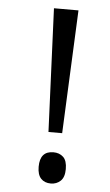

<svg xmlns="http://www.w3.org/2000/svg" viewBox="-53 -750 456 796"><g transform="rotate(5 175.5 -351.5)"><path d="M161 -201 139 -714H241L218 -201ZM133 -54Q133 -119 189 -119Q214 -119 230 -104Q246 -89 246 -54Q246 -20 229.5 -4.5Q213 11 189 11Q163 11 148 -5Q133 -21 133 -54Z"/></g></svg>

Font: Noto Sans Devanagari Condensed
Style: Regular
Weight: 400
Width: 3
Designer: Jelle Bosma - Monotype Design Team
Foundry: Monotype Imaging Inc.
Version: Version 2.004; ttfautohint (v1.8.4.7-5d5b)